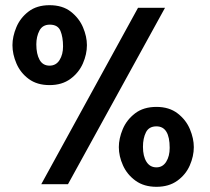

<svg xmlns="http://www.w3.org/2000/svg" viewBox="-20 -710 808 740"><path d="M512 -680H616L242 0H139ZM171 -690Q221 -690 253 -665Q285 -640 300 -604.5Q315 -569 315 -536Q315 -501 299.5 -465.5Q284 -430 251.5 -406Q219 -382 171 -382Q123 -382 91 -405.5Q59 -429 43.5 -465Q28 -501 28 -536Q28 -569 43 -605Q58 -641 90 -665.5Q122 -690 171 -690ZM171 -457Q196 -457 209.5 -478.5Q223 -500 223 -531Q223 -567 213 -591Q203 -615 172 -615Q144 -615 132 -592Q120 -569 120 -539Q120 -502 132.5 -479.5Q145 -457 171 -457ZM583 -298Q632 -298 664.5 -273Q697 -248 712 -212Q727 -176 727 -143Q727 -108 711.5 -72.5Q696 -37 663.5 -13.5Q631 10 583 10Q535 10 502.5 -13.5Q470 -37 454 -72.5Q438 -108 438 -143Q438 -176 453 -212Q468 -248 500.5 -273Q533 -298 583 -298ZM583 -65Q607 -65 620.5 -86.5Q634 -108 634 -140Q634 -223 583 -223Q554 -223 542.5 -200Q531 -177 531 -144Q531 -108 544.5 -86.5Q558 -65 583 -65Z"/></svg>

Font: Teachers SemiBold
Style: Regular
Weight: 600
Designer: Alfredo Marco Pradil & Chank Diesel
Version: Version 0.009